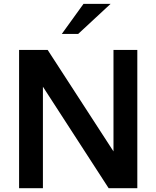

<svg xmlns="http://www.w3.org/2000/svg" viewBox="-20 -987 820 1007"><path d="M560.1 -966.8 390.1 -809.1H304.2L418 -966.8ZM205.1 0H80.1V-725.1H230L575.2 -192.9V-725.1H700.2V0H549.8L205.1 -532.2Z"/></svg>

Font: Aurulent Sans
Style: Bold
Weight: 700
Version: Version 2007.05.04